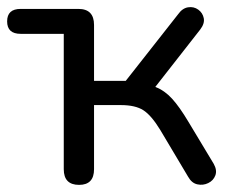

<svg xmlns="http://www.w3.org/2000/svg" viewBox="-22 -512 650 539"><path d="M200 7Q157 7 157 -37V-417H36Q-2 -417 -2 -452Q-2 -487 36 -487H198Q242 -487 242 -442V-285H331L478 -472Q490 -489 506 -491.5Q522 -494 534.5 -485Q547 -476 550 -461Q553 -446 540 -429L414 -268Q440 -258 461 -235Q482 -212 507 -170L578 -52Q588 -34 582.5 -19.5Q577 -5 562.5 2Q548 9 532 5.5Q516 2 506 -16L428 -147Q403 -188 380.5 -202.5Q358 -217 317 -217H242V-37Q242 7 200 7Z"/></svg>

Font: Chiron GoRound TC N
Style: Regular
Weight: 350
Designer: Ryoko NISHIZUKA 西塚涼子 (kana, bopomofo & ideographs); Paul D. Hunt (Latin, Greek & Cyrillic); Sandoll Communications 산돌커뮤니
Foundry: Adobe
Version: Version 1.000;hotconv 1.1.1;makeotfexe 2.6.0